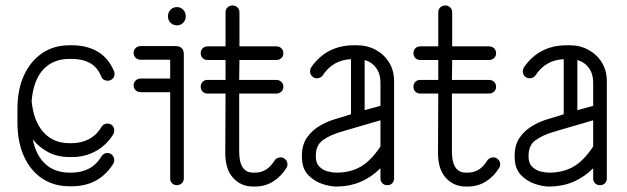

<svg xmlns="http://www.w3.org/2000/svg" viewBox="-20 -679 2298 704"><path d="M398 -418Q400 -414 400 -408Q400 -397 392.5 -390Q385 -383 375 -383Q358 -383 352 -397Q338 -432 310.5 -447.5Q283 -463 243 -463H235Q174 -463 138 -423.5Q102 -384 96 -308Q103 -235 139 -194.5Q175 -154 235 -154H243Q277 -154 305.5 -168.5Q334 -183 353 -215Q361 -226 374 -226Q385 -226 392 -218.5Q399 -211 399 -200Q399 -193 395 -186Q370 -146 330.5 -124.5Q291 -103 243 -103H235Q193 -103 159 -120Q125 -137 100 -168Q112 -109 146.5 -77.5Q181 -46 235 -46H243Q277 -46 305.5 -60.5Q334 -75 353 -107Q361 -118 374 -118Q385 -118 392 -110Q399 -102 399 -92Q399 -84 395 -78Q343 4 243 4H235Q177 4 134 -25Q91 -54 67.5 -106.5Q44 -159 44 -229V-280Q44 -351 68 -403Q92 -455 134.5 -484Q177 -513 235 -513H243Q299 -513 338.5 -489.5Q378 -466 398 -418Z M496 -341Q485 -341 477.5 -348Q470 -355 470 -366Q470 -377 477.5 -384Q485 -391 496 -391H604V-460H496Q485 -460 477.5 -467Q470 -474 470 -485Q470 -496 477.5 -503Q485 -510 496 -510H623Q654 -510 654 -480V-25Q654 -14 646.5 -7Q639 0 628 0Q618 0 611 -7Q604 -14 604 -25V-341ZM596 -620Q596 -634 605.5 -643.5Q615 -653 629 -653Q642 -653 651.5 -643.5Q661 -634 661 -620V-618Q661 -605 651.5 -595.5Q642 -586 629 -586Q615 -586 605.5 -595.5Q596 -605 596 -618Z M987 -91Q995 -102 1009 -102Q1019 -102 1026.5 -94.5Q1034 -87 1034 -77Q1034 -68 1030 -63Q1011 -32 981.5 -13.5Q952 5 915 5H908Q864 5 835 -26.5Q806 -58 806 -118L807 -336H741Q730 -336 723 -343Q716 -350 716 -361Q716 -372 723 -379Q730 -386 741 -386H807V-459H741Q730 -459 723 -466Q716 -473 716 -484Q716 -495 723 -502Q730 -509 741 -509H807V-634Q807 -645 814.5 -652Q822 -659 832 -659Q843 -659 850.5 -652Q858 -645 858 -634V-509H993Q1004 -509 1011.5 -502Q1019 -495 1019 -484Q1019 -473 1011.5 -466Q1004 -459 993 -459H858L857 -386H993Q1004 -386 1011.5 -379Q1019 -372 1019 -361Q1019 -350 1011.5 -343Q1004 -336 993 -336H857V-124Q857 -46 908 -46H915Q960 -46 987 -91Z M1425 -25Q1425 -14 1418 -7Q1411 0 1400 0Q1389 0 1382 -7Q1375 -14 1375 -25V-62Q1307 5 1214 5H1213Q1190 5 1160.5 -5Q1131 -15 1109 -38.5Q1087 -62 1087 -105V-108Q1087 -149 1106.5 -176Q1126 -203 1155.5 -219.5Q1185 -236 1215 -244L1267 -260V-462Q1200 -459 1163 -402Q1155 -392 1142 -392Q1131 -392 1124 -399.5Q1117 -407 1117 -417Q1117 -426 1121 -432Q1177 -513 1278 -513H1289Q1327 -513 1358 -496Q1389 -479 1407 -449.5Q1425 -420 1425 -382ZM1375 -377Q1375 -408 1359.5 -429.5Q1344 -451 1317 -459V-275L1375 -291ZM1213 -46H1214Q1264 -46 1302 -67.5Q1340 -89 1375 -142V-238L1228 -195Q1191 -184 1164.5 -165.5Q1138 -147 1138 -108V-105Q1138 -81 1151 -68Q1164 -55 1181.5 -50.5Q1199 -46 1213 -46Z M1767 -91Q1775 -102 1789 -102Q1799 -102 1806.5 -94.5Q1814 -87 1814 -77Q1814 -68 1810 -63Q1791 -32 1761.5 -13.5Q1732 5 1695 5H1688Q1644 5 1615 -26.5Q1586 -58 1586 -118L1587 -336H1521Q1510 -336 1503 -343Q1496 -350 1496 -361Q1496 -372 1503 -379Q1510 -386 1521 -386H1587V-459H1521Q1510 -459 1503 -466Q1496 -473 1496 -484Q1496 -495 1503 -502Q1510 -509 1521 -509H1587V-634Q1587 -645 1594.5 -652Q1602 -659 1612 -659Q1623 -659 1630.5 -652Q1638 -645 1638 -634V-509H1773Q1784 -509 1791.5 -502Q1799 -495 1799 -484Q1799 -473 1791.5 -466Q1784 -459 1773 -459H1638L1637 -386H1773Q1784 -386 1791.5 -379Q1799 -372 1799 -361Q1799 -350 1791.5 -343Q1784 -336 1773 -336H1637V-124Q1637 -46 1688 -46H1695Q1740 -46 1767 -91Z M2205 -25Q2205 -14 2198 -7Q2191 0 2180 0Q2169 0 2162 -7Q2155 -14 2155 -25V-62Q2087 5 1994 5H1993Q1970 5 1940.5 -5Q1911 -15 1889 -38.5Q1867 -62 1867 -105V-108Q1867 -149 1886.5 -176Q1906 -203 1935.5 -219.5Q1965 -236 1995 -244L2047 -260V-462Q1980 -459 1943 -402Q1935 -392 1922 -392Q1911 -392 1904 -399.5Q1897 -407 1897 -417Q1897 -426 1901 -432Q1957 -513 2058 -513H2069Q2107 -513 2138 -496Q2169 -479 2187 -449.5Q2205 -420 2205 -382ZM2155 -377Q2155 -408 2139.5 -429.5Q2124 -451 2097 -459V-275L2155 -291ZM1993 -46H1994Q2044 -46 2082 -67.5Q2120 -89 2155 -142V-238L2008 -195Q1971 -184 1944.5 -165.5Q1918 -147 1918 -108V-105Q1918 -81 1931 -68Q1944 -55 1961.5 -50.5Q1979 -46 1993 -46Z"/></svg>

Font: Libertine Sup
Style: Regular
Weight: 400
Designer: Bastien Sozeau
Foundry: NBR — Bastien Sozeau
Version: Version 2.003; ttfautohint (v1.8.4.7-5d5b);gftools[0.9.33]